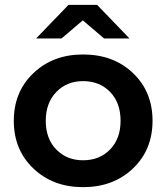

<svg xmlns="http://www.w3.org/2000/svg" viewBox="-20 -766 687 793"><path d="M323 7Q199 7 118 -70Q37 -147 37 -267Q37 -387 118 -464Q199 -541 323 -541Q449 -541 529.5 -464Q610 -387 610 -267Q610 -147 529 -70Q448 7 323 7ZM129 -607 263 -746H381L515 -607H410L322 -682L234 -607ZM323 -104Q391 -104 434.5 -148.5Q478 -193 478 -267Q478 -342 434.5 -386.5Q391 -431 323 -431Q256 -431 212.5 -386Q169 -341 169 -267Q169 -193 212.5 -148.5Q256 -104 323 -104Z"/></svg>

Font: Belfius21
Style: Bold
Weight: 700
Designer: Montserrat's base design by Julieta Ulanovsky, modified by Coast SPRL for Belfius Bank NV.
Foundry: Montserrat's base design by Julieta Ulanovsky, modified by Coast SPRL for Belfius Bank NV.
Version: Version 2.000;FEAKit 1.0